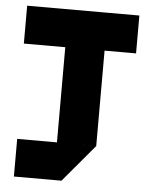

<svg xmlns="http://www.w3.org/2000/svg" viewBox="-52 -762 631 808"><g transform="rotate(5 263.5 -358.5)"><path d="M205 -157V-559L339 -719H371V-157ZM37 2V-157H371V-156L238 2ZM30 -559V-719H339L205 -559ZM371 -559V-719H504V-559Z"/></g></svg>

Font: Foldit
Style: Bold
Weight: 700
Version: Version 1.003